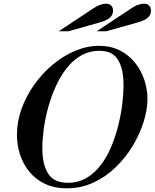

<svg xmlns="http://www.w3.org/2000/svg" viewBox="-20 -1012 840 1043"><path d="M343 11Q276 11 225 -13Q174 -37 140 -78.5Q106 -120 89 -172Q72 -224 72 -280Q72 -351 97 -420.5Q122 -490 166 -552Q210 -614 267 -661.5Q324 -709 388.5 -736Q453 -763 518 -763Q581 -763 630 -738.5Q679 -714 712.5 -672.5Q746 -631 763.5 -579.5Q781 -528 781 -475Q781 -416 760 -349.5Q739 -283 700.5 -219Q662 -155 608 -103Q554 -51 487 -20Q420 11 343 11ZM349 -19Q406 -19 451 -46Q496 -73 529.5 -118Q563 -163 586 -219Q609 -275 623.5 -334.5Q638 -394 644.5 -449Q651 -504 651 -547Q651 -606 640 -643Q629 -680 611 -700.5Q593 -721 569.5 -728.5Q546 -736 520 -736Q465 -736 420 -710Q375 -684 341 -640Q307 -596 282 -540.5Q257 -485 241 -425.5Q225 -366 217.5 -310Q210 -254 210 -208Q210 -119 241.5 -69Q273 -19 349 -19ZM505 -842 686 -962Q711 -979 729 -985.5Q747 -992 762 -992Q779 -992 789.5 -982.5Q800 -973 800 -953Q800 -931 783 -916Q766 -901 731 -891L557 -842ZM299 -842 480 -962Q505 -979 523 -985.5Q541 -992 556 -992Q573 -992 583.5 -982.5Q594 -973 594 -953Q594 -931 577 -916Q560 -901 525 -891L351 -842Z"/></svg>

Font: Libre Bodoni
Style: Italic
Weight: 400
Italic angle: -13°
Designer: Pablo Impallari, Rodrigo Fuenzalida
Foundry: Impallari Type
Version: Version 2.005;gftools[0.9.23]